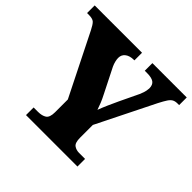

<svg xmlns="http://www.w3.org/2000/svg" viewBox="-172 -900 1087 1087"><g transform="rotate(45 371.5 -357.0)"><path d="M168 0V-61H203Q235 -61 254 -73.5Q273 -86 273 -128V-230L88 -600Q73 -630 61 -641.5Q49 -653 17 -653H4V-714H383V-653H379Q347 -653 327.5 -638.5Q308 -624 308 -598Q308 -587 311.5 -572Q315 -557 322 -542L396 -395Q410 -368 417.5 -349Q425 -330 433 -307Q443 -334 456.5 -364.5Q470 -395 485 -427L539 -540Q550 -566 552.5 -580.5Q555 -595 555 -600Q555 -629 538 -641Q521 -653 485 -653H466V-714H741V-653H729Q710 -653 698 -646.5Q686 -640 675 -623.5Q664 -607 648 -576L475 -228V-126Q475 -85 492 -73Q509 -61 532 -61H580V0Z"/></g></svg>

Font: Noto Serif Sinhala Black
Style: Regular
Weight: 900
Designer: Jelle Bosma - Monotype Design Team
Foundry: Monotype Imaging Inc.
Version: Version 2.007; ttfautohint (v1.8.4.7-5d5b)